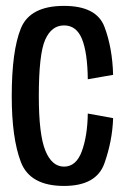

<svg xmlns="http://www.w3.org/2000/svg" viewBox="-20 -622 435 646"><path d="M195.4 3.6Q304.3 3.6 331.2 -72.2Q358.1 -148 360.6 -224.5L275.4 -240Q274.3 -165 255.4 -113.2Q236.4 -61.4 195.4 -61.4Q154.4 -61.4 132.5 -115.6Q110.6 -169.8 110.6 -298.4Q110.6 -439.8 132 -488.2Q153.4 -536.5 195.4 -536.5Q237.2 -536.5 255.7 -491.1Q274.3 -445.6 275.4 -355.3L360.6 -370.2Q358.1 -461.3 331.5 -531.7Q304.8 -602.2 195.4 -602.2Q81 -602.2 50.2 -526.5Q19.5 -450.8 19.5 -298.4Q19.5 -157.4 50.2 -76.9Q81 3.6 195.4 3.6Z"/></svg>

Font: Anybody Thin Condensed
Style: Regular
Weight: 100
Width: 3
Version: Version 1.113;gftools[0.9.25]